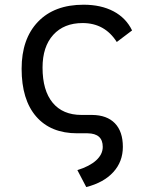

<svg xmlns="http://www.w3.org/2000/svg" viewBox="-20 -547 626 802"><path d="M340.3 234.4 303.2 163.6Q354 147.9 381.6 122.8Q409.2 97.7 409.2 66.4Q409.2 10.7 346.2 9.8H302.7Q191.9 9.8 131.1 -60.3Q70.3 -130.4 70.3 -259.8Q70.3 -384.8 138.7 -456.1Q207 -527.3 329.1 -527.3Q401.9 -527.3 454.1 -499.8Q506.3 -472.2 531.7 -419.9L467.8 -371.6Q417.5 -450.7 325.2 -450.7Q247.1 -450.7 202.4 -401.4Q157.7 -352.1 157.7 -264.6Q157.7 -168.9 200 -117.9Q242.2 -66.9 320.3 -66.9H364.3Q426.8 -66.4 460 -32Q493.2 2.4 493.2 66.4Q493.2 128.4 453.1 172.1Q413.1 215.8 340.3 234.4Z"/></svg>

Font: Cascadia Code PL SemiLight
Style: Regular
Weight: 350
Monospace: yes
Designer: Aaron Bell
Foundry: Saja Typeworks
Version: Version 2404.023; ttfautohint (v1.8.4)